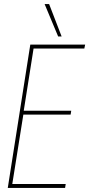

<svg xmlns="http://www.w3.org/2000/svg" viewBox="-20 -918 436 938"><path d="M18 0 128 -700H396L392 -681H144L96 -377H328L325 -358H94L40 -19H301L298 0ZM264 -740 198 -898H220L281 -740Z"/></svg>

Font: Georama SemiCondensed Thin
Style: Italic
Weight: 100
Width: 4
Italic angle: -9°
Designer: Jean-Baptiste Levee
Foundry: Production Type
Version: Version 1.000